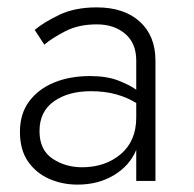

<svg xmlns="http://www.w3.org/2000/svg" viewBox="-20 -490 525 520"><path d="M100 -369 74 -409Q99 -430 141 -450Q183 -470 242 -470Q316 -470 358.5 -431.5Q401 -393 401 -326V0H349V-84Q331 -41 288.5 -15.5Q246 10 190 10Q149 10 113.5 -5.5Q78 -21 56 -52.5Q34 -84 34 -133Q34 -182 59 -215.5Q84 -249 126.5 -266.5Q169 -284 224 -284Q269 -284 300 -272Q331 -260 349 -247V-326Q349 -373 319 -398.5Q289 -424 242 -424Q193 -424 157 -405.5Q121 -387 100 -369ZM87 -135Q87 -84 122 -60.5Q157 -37 202 -37Q265 -37 307 -72.5Q349 -108 349 -172V-211Q325 -226 294.5 -234.5Q264 -243 226 -243Q165 -243 126 -215.5Q87 -188 87 -135Z"/></svg>

Font: Jost* Light
Style: Regular
Weight: 300
Version: Version 3.7